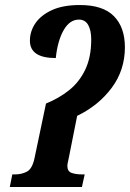

<svg xmlns="http://www.w3.org/2000/svg" viewBox="-20 -744 517 764"><path d="M19 0 29 -50H40Q66 -50 87 -61Q108 -72 117 -113L163 -332Q215 -353 255.5 -385.5Q296 -418 319.5 -467.5Q343 -517 343 -587Q343 -623 331 -644.5Q319 -666 294 -666Q257 -666 233 -623.5Q209 -581 202 -513Q99 -513 99 -582Q99 -619 120.5 -651Q142 -683 186 -703.5Q230 -724 298 -724Q390 -724 433.5 -679.5Q477 -635 477 -556Q477 -465 424.5 -394.5Q372 -324 287 -283L255 -122Q252 -107 250 -98Q248 -89 248 -84Q248 -62 265 -56Q282 -50 307 -50H317L306 0Z"/></svg>

Font: Noto Serif ExtraCondensed
Style: Bold Italic
Weight: 700
Width: 2
Italic angle: -12°
Designer: Monotype Design Team
Foundry: Monotype Imaging Inc.
Version: Version 2.013; ttfautohint (v1.8.4.7-5d5b)